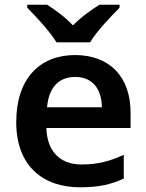

<svg xmlns="http://www.w3.org/2000/svg" viewBox="-20 -786 621 816"><path d="M220 -606H363C389 -651 451 -716 488 -753V-766H403C368 -744 325 -714 290 -678C256 -714 215 -744 180 -766H96V-753C133 -716 193 -651 220 -606ZM299 -552C149 -552 49 -452 49 -267C49 -82 161 10 320 10C400 10 452 -2 506 -27V-128C447 -101 396 -87 326 -87C234 -87 180 -144 177 -242H535V-306C535 -461 445 -552 299 -552ZM299 -459C376 -459 412 -405 413 -330H180C187 -415 231 -459 299 -459Z"/></svg>

Font: Noto Sans Arabic UI SmBd
Style: Regular
Weight: 600
Designer: Monotype Design Team, Nadine Chahine and Nizar Qandah
Foundry: Monotype Imaging Inc.
Version: Version 2.010